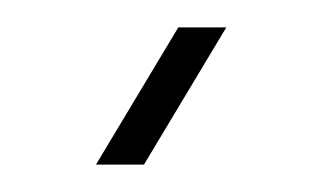

<svg xmlns="http://www.w3.org/2000/svg" viewBox="-20 -590 235 140"><path d="M85 -470 145 -570H110L50 -470Z"/></svg>

Font: Zen Tokyo Zoo
Style: Regular
Weight: 400
Designer: Yoshimichi Ohira
Foundry: A-1 Corp ZenFonts
Version: Version 1.002; ttfautohint (v1.8.3)